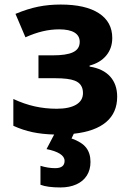

<svg xmlns="http://www.w3.org/2000/svg" viewBox="-20 -576 595 836"><path d="M156.2 228.5V146Q189.5 156.2 220.2 156.2Q261.2 156.2 261.2 124.5Q261.2 106.4 240.7 93.5Q220.2 80.6 182.6 73.2L215.8 9.8Q163.6 8.3 121.6 -0.5Q79.6 -9.3 38.1 -28.3V-145Q85.4 -123 131.3 -112.8Q177.2 -102.5 227.1 -102.5Q281.2 -102.5 311.3 -120.1Q341.3 -137.7 341.3 -170.9Q341.3 -211.4 304.7 -225.1Q278.3 -235.4 220.2 -235.4H147.5V-335H209Q269 -335 296.9 -348.1Q327.1 -361.8 327.1 -393.6Q327.1 -420.4 304.4 -434.3Q281.7 -448.2 237.8 -448.2Q201.7 -448.2 165.8 -439.7Q129.9 -431.2 90.8 -413.6L47.4 -515.6Q100.1 -537.6 146.2 -546.9Q192.4 -556.2 244.1 -556.2Q352.5 -556.2 410.6 -518.3Q468.8 -480.5 468.8 -410.6Q468.8 -365.7 442.6 -334.2Q416.5 -302.7 370.1 -290.5V-286.1Q428.7 -276.9 459.5 -242.9Q490.2 -209 490.2 -154.8Q490.2 -85.4 442.4 -44.7Q394.5 -3.9 301.3 6.3L291.5 26.9Q335.9 42.5 355 66.9Q374 91.3 374 128.9Q374 163.1 358.2 188.2Q342.3 213.4 312.5 226.8Q282.7 240.2 243.2 240.2Q186.5 240.2 156.2 228.5Z"/></svg>

Font: Viking Open Sans
Style: Bold
Weight: 700
Foundry: Ascender Corporation
Version: Version 2.001